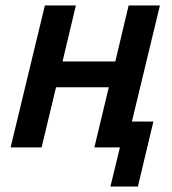

<svg xmlns="http://www.w3.org/2000/svg" viewBox="-20 -542 634 706"><path d="M386 144 421 0H327L380 -221H186L133 0H19L145 -522H259L210 -316H404L453 -522H568L465 -95H544L487 144Z"/></svg>

Font: Ubuntu Sans SemiBold
Style: Italic
Weight: 600
Italic angle: -13.5°
Designer: Dalton Maag Ltd
Foundry: Dalton Maag Ltd
Version: Version 1.006